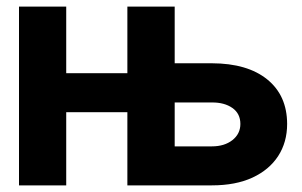

<svg xmlns="http://www.w3.org/2000/svg" viewBox="-20 -559 911 579"><path d="M37.3 0V-539.1H179.7V-338.3H421.3V-220.7H179.7V0ZM457.6 -368.2H618.9Q726.2 -367.9 785.9 -319.5Q845.6 -271.2 845.9 -185.5Q845.9 -130.2 818.9 -88.5Q791.9 -46.9 741.3 -23.4Q690.6 0 618.9 0H364.1V-539.1H506.8V-117.6H618.9Q656.7 -117.6 680.8 -136.4Q704.8 -155.3 704.9 -185.2Q704.8 -216.6 680.8 -233.4Q656.7 -250.3 618.9 -250H457.6Z"/></svg>

Font: Inter Display V
Style: Regular
Weight: 400
Designer: Rasmus Andersson
Foundry: rsms
Version: Version 3.015;git-src